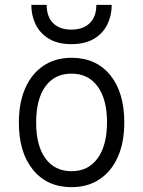

<svg xmlns="http://www.w3.org/2000/svg" viewBox="-20 -762 592 794"><path d="M276 12Q175 12 116.5 -59.8Q58 -131.5 58 -255Q58 -337.5 84.5 -397.5Q111 -457.5 160 -490.2Q209 -523 276 -523Q377.5 -523 435.8 -451.5Q494 -380 494 -256Q494 -173.5 467.5 -113.5Q441 -53.5 392 -20.8Q343 12 276 12ZM276 -54Q345 -54 383.8 -107.5Q422.5 -161 422.5 -256Q422.5 -351.5 383.8 -404.5Q345 -457.5 276 -457.5Q206 -457.5 167.8 -404.8Q129.5 -352 129.5 -255Q129.5 -159.5 168 -106.8Q206.5 -54 276 -54ZM275 -579.5Q219 -579.5 182.2 -601.8Q145.5 -624 127.5 -660.8Q109.5 -697.5 109.5 -742H173Q173 -693 199.8 -666.2Q226.5 -639.5 275 -639.5Q323.5 -639.5 351 -666.2Q378.5 -693 378.5 -742H442Q442 -697.5 423.8 -660.5Q405.5 -623.5 368.5 -601.5Q331.5 -579.5 275 -579.5Z"/></svg>

Font: Overpass Light
Style: Regular
Weight: 300
Designer: Delve Withrington, Dave Bailey, Thomas Jockin
Foundry: Delve Fonts LLC
Version: Version 4.000; ttfautohint (v1.8.3)